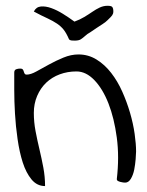

<svg xmlns="http://www.w3.org/2000/svg" viewBox="-20 -627 500 651"><path d="M28.3 -380.9Q28.3 -389.6 34.7 -392.1Q41 -394.5 48.8 -394.5Q54.7 -394.5 57.1 -391.6Q59.6 -388.7 60.5 -384.8Q61.5 -380.9 63.5 -377.4Q65.4 -374 70.3 -374Q84 -374 103.5 -384.8Q123 -395.5 146 -408.2Q168.9 -420.9 194.8 -431.6Q220.7 -442.4 246.1 -442.4Q279.3 -442.4 307.1 -425.3Q335 -408.2 356.9 -379.9Q378.9 -351.6 394.5 -316.4Q410.2 -281.2 420.9 -244.6Q431.6 -208 436.5 -173.3Q441.4 -138.7 441.4 -113.3Q441.4 -104.5 439.9 -86.9Q438.5 -69.3 435.1 -51.8Q431.6 -34.2 423.8 -21Q416 -7.8 404.3 -7.8Q402.3 -7.8 397.5 -8.3Q392.6 -8.8 387.7 -10.3Q382.8 -11.7 379.4 -13.7Q376 -15.6 376 -19.5Q384.8 -94.7 376 -160.6Q367.2 -226.6 347.7 -276.4Q328.1 -326.2 299.8 -355.5Q271.5 -384.8 239.3 -384.8Q209 -384.8 182.6 -375Q156.2 -365.2 136.7 -346.7Q117.2 -328.1 106 -301.8Q94.7 -275.4 94.7 -244.1Q94.7 -212.9 100.6 -182.1Q106.4 -151.4 113.8 -120.6Q121.1 -89.8 127 -58.6Q132.8 -27.3 132.8 3.9Q105.5 3.9 86.9 -18.6Q68.4 -41 57.1 -76.2Q45.9 -111.3 39.6 -155.3Q33.2 -199.2 30.8 -241.7Q28.3 -284.2 28.3 -321.8Q28.3 -359.4 28.3 -380.9ZM232.4 -553.7Q251 -560.5 265.6 -569.3Q280.3 -578.1 293 -586.9Q305.7 -595.7 318.4 -601.6Q331.1 -607.4 344.7 -607.4Q358.4 -607.4 361.3 -602.5Q364.3 -597.7 364.3 -589.8Q364.3 -584 363.3 -581.1Q362.3 -578.1 360.4 -575.2Q358.4 -572.3 355 -568.8Q351.6 -565.4 344.7 -558.6Q338.9 -552.7 328.6 -545.9Q318.4 -539.1 307.6 -532.2Q296.9 -525.4 286.1 -517.6Q275.4 -511.7 269.5 -505.9Q260.7 -498 253.9 -493.7Q247.1 -489.3 233.4 -489.3Q228.5 -489.3 222.7 -489.7Q216.8 -490.2 213.9 -494.1Q205.1 -514.6 195.8 -526.4Q186.5 -538.1 173.3 -546.9Q160.2 -555.7 141.6 -564.5Q122.1 -573.2 94.7 -587.9Q102.5 -603.5 118.7 -605Q134.8 -606.4 153.8 -599.6Q172.9 -592.8 193.4 -580.1Q213.9 -567.4 232.4 -553.7Z"/></svg>

Font: Indie Flower
Style: Regular
Weight: 400
Designer: Kimberly Geswein
Foundry: Kimberly Geswein
Version: Version 1.001 2010